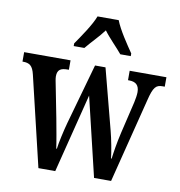

<svg xmlns="http://www.w3.org/2000/svg" viewBox="-85 -844 862 921"><g transform="rotate(10 345.5 -383.0)"><path d="M228 -619V-606H280C304 -636 342 -673 367 -707C391 -674 433 -633 455 -606H506V-619C480 -657 436 -721 419 -766H316C299 -721 254 -657 228 -619ZM59 -437 163 0H245L342 -385L434 0H517L621 -412C637 -478 650 -490 681 -490H692V-536H513V-490H518C551 -490 568 -475 568 -441C568 -430 565 -408 561 -391L524 -235C512 -183 505 -138 501 -106H498C495 -136 483 -200 473 -237L396 -532H345L262 -237C251 -197 238 -139 234 -107H231C227 -138 215 -203 206 -251L176 -404C173 -419 169 -437 169 -448C169 -481 186 -490 218 -490H225V-536H-1V-490H1C33 -490 49 -480 59 -437Z"/></g></svg>

Font: Noto Serif Sinhala ExtraCondensed SemiBold
Style: Regular
Weight: 600
Width: 2
Designer: Jelle Bosma - Monotype Design Team
Foundry: Monotype Imaging Inc.
Version: Version 2.007